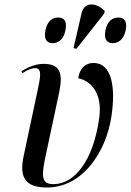

<svg xmlns="http://www.w3.org/2000/svg" viewBox="-20 -824 581 854"><path d="M320 -607 443 -763 446 -775C411 -812 356 -819 343 -766L307 -610ZM214 -632C238 -632 263 -647 271 -689C280 -732 263 -746 239 -746C214 -746 191 -732 182 -689C174 -647 190 -632 214 -632ZM482 -632C505 -632 530 -647 539 -689C548 -732 530 -746 507 -746C481 -746 458 -732 449 -689C441 -647 457 -632 482 -632ZM189 10C348 10 453 -149 476 -309C495 -437 477 -544 396 -544C360 -544 334 -520 328 -476C381 -465 438 -413 421 -297C395 -110 312 -5 218 -5C162 -5 163 -41 186 -145L243 -412C260 -494 251 -540 174 -540C140 -540 105 -526 76 -507L79 -498C104 -515 124 -521 136 -521C163 -521 163 -496 150 -435L85 -129C64 -31 96 10 189 10Z"/></svg>

Font: Noto Serif Display ExtraCondensed Medium
Style: Italic
Weight: 500
Width: 2
Italic angle: -12°
Designer: Monotype Design Team
Foundry: Monotype Imaging Inc.
Version: Version 2.009